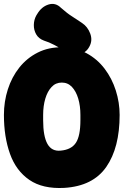

<svg xmlns="http://www.w3.org/2000/svg" viewBox="-30 -933 630 979"><path d="M580 -347Q580 -180 512 -82Q444 16 298 25Q188 31 120 -15.5Q52 -62 21 -148.5Q-10 -235 -10 -347Q-10 -415 10 -477.5Q30 -540 68.5 -588.5Q107 -637 162.5 -665Q218 -693 288 -692Q357 -691 411.5 -661.5Q466 -632 503.5 -582.5Q541 -533 560.5 -471.5Q580 -410 580 -347ZM190 -320Q190 -238 212 -199Q234 -160 280 -165Q334 -170 357 -205Q380 -240 380 -320V-347Q380 -393 369 -430Q358 -467 337 -489.5Q316 -512 285 -512Q254 -512 233 -489.5Q212 -467 201 -430Q190 -393 190 -347ZM388 -816Q417 -797 430 -762Q443 -727 426 -696L425 -694Q407 -661 371.5 -657Q336 -653 301 -673Q273 -690 246.5 -704Q220 -718 194 -726Q167 -736 154.5 -758Q142 -780 142.5 -806Q143 -832 155 -854L160 -862Q182 -899 217.5 -910Q253 -921 281 -893Q314 -864 336.5 -850Q359 -836 388 -816Z"/></svg>

Font: Winky Sans Black
Style: Regular
Weight: 900
Designer: Simon Atzbach
Foundry: typofactur
Version: Version 1.205